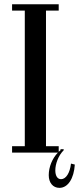

<svg xmlns="http://www.w3.org/2000/svg" viewBox="-20 -720 373 906"><path d="M315 52C310 96 291.5 125.5 268 125.5C250 125.5 241 108 241 84C241 54.5 254.5 15 280.5 -11V-16H265.5V-11C262.6 -8.7 259.7 -6.2 257 -3.6V-30H197V-670H257V-700H37V-670H97V-30H37V0H253.3C227.1 26.9 210 67.3 210 106.5C210 142.5 230 166.5 260.5 166.5C300.5 166.5 329 122.5 333 56.5Z"/></svg>

Font: Picaflor 12 pt
Style: Regular
Weight: 400
Designer: Ariel Martín Pérez
Foundry: Tunera Type Foundry
Version: Version 1.000;hotconv 1.0.109;makeotfexe 2.5.65596